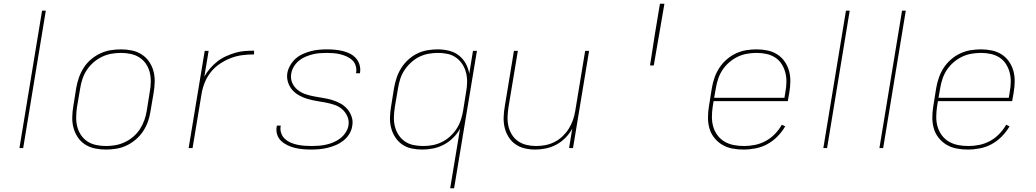

<svg xmlns="http://www.w3.org/2000/svg" viewBox="-20 -792 5540 1027"><path d="M84 0 205 -735H225L104 0Z M546 8Q516 8 487.5 2Q459 -4 435.5 -19Q412 -34 396.5 -57Q381 -80 373.5 -107Q366 -134 366.5 -164Q367 -194 372 -223L388 -323Q393 -351 402.5 -378Q412 -405 428 -430Q444 -455 467 -474.5Q490 -494 517 -506.5Q544 -519 572 -523.5Q600 -528 627 -528Q657 -528 685.5 -522Q714 -516 737.5 -501Q761 -486 777 -463Q793 -440 800.5 -413Q808 -386 807.5 -356Q807 -326 802 -297L785 -197Q781 -169 771.5 -142Q762 -115 745.5 -90Q729 -65 706 -45.5Q683 -26 656.5 -13.5Q630 -1 601.5 3.5Q573 8 546 8ZM547 -11Q572 -11 597.5 -15.5Q623 -20 647.5 -31.5Q672 -43 693 -61Q714 -79 728.5 -101.5Q743 -124 752 -149Q761 -174 765 -200L781 -300Q786 -326 786.5 -353Q787 -380 781 -404.5Q775 -429 761 -450Q747 -471 726 -484.5Q705 -498 679.5 -503.5Q654 -509 627 -509Q602 -509 576 -504.5Q550 -500 526 -488.5Q502 -477 481 -459Q460 -441 445 -418.5Q430 -396 421.5 -371Q413 -346 409 -320L392 -220Q388 -194 387.5 -167Q387 -140 393 -115.5Q399 -91 413 -70Q427 -49 447.5 -35.5Q468 -22 494 -16.5Q520 -11 547 -11Z M989 0 1075 -520H1096L1073 -382Q1086 -406 1104 -426.5Q1122 -447 1143 -463.5Q1164 -480 1188.5 -491Q1213 -502 1238 -509.5Q1263 -517 1288.5 -519Q1314 -521 1339 -521V-501Q1308 -501 1276.5 -497Q1245 -493 1215 -481.5Q1185 -470 1156.5 -451Q1128 -432 1107.5 -406Q1087 -380 1075 -350Q1063 -320 1058 -289L1010 0Z M1644 8Q1622 8 1600 6Q1578 4 1557.5 -1Q1537 -6 1518 -15Q1499 -24 1484 -38Q1469 -52 1462.5 -72.5Q1456 -93 1460 -115L1461 -120H1482L1481 -116Q1478 -97 1484.5 -79Q1491 -61 1504 -49Q1517 -37 1534 -29.5Q1551 -22 1569.5 -18Q1588 -14 1607.5 -12.5Q1627 -11 1646 -11Q1666 -11 1685.5 -12.5Q1705 -14 1725 -18.5Q1745 -23 1764 -31Q1783 -39 1800 -52Q1817 -65 1829 -83.5Q1841 -102 1844 -121Q1848 -147 1838 -169.5Q1828 -192 1810.5 -207.5Q1793 -223 1769.5 -231Q1746 -239 1722 -243.5Q1698 -248 1673 -252Q1648 -256 1624.5 -263Q1601 -270 1579.5 -282Q1558 -294 1543 -311.5Q1528 -329 1520.5 -352.5Q1513 -376 1517 -402Q1521 -423 1533 -443.5Q1545 -464 1562 -479Q1579 -494 1600.5 -503.5Q1622 -513 1643 -518.5Q1664 -524 1686 -526Q1708 -528 1729 -528Q1751 -528 1772 -526Q1793 -524 1813.5 -519Q1834 -514 1852 -505Q1870 -496 1883.5 -481Q1897 -466 1903 -446Q1909 -426 1906 -405L1905 -400H1884L1885 -404Q1888 -423 1882.5 -440.5Q1877 -458 1864.5 -470Q1852 -482 1835.5 -489.5Q1819 -497 1801 -501.5Q1783 -506 1765 -507.5Q1747 -509 1728 -509Q1709 -509 1689.5 -507.5Q1670 -506 1651 -501Q1632 -496 1613 -488Q1594 -480 1578.5 -467Q1563 -454 1552 -436Q1541 -418 1538 -399Q1533 -373 1542.5 -350.5Q1552 -328 1570.5 -312.5Q1589 -297 1612 -289Q1635 -281 1659.5 -276.5Q1684 -272 1708.5 -268Q1733 -264 1756.5 -257Q1780 -250 1801 -238.5Q1822 -227 1837.5 -209Q1853 -191 1861 -167.5Q1869 -144 1864 -118Q1861 -96 1848.5 -75.5Q1836 -55 1817 -40Q1798 -25 1776.5 -16Q1755 -7 1733 -1.5Q1711 4 1688.5 6Q1666 8 1644 8Z M2388 215 2441 -105Q2427 -78 2404.5 -55.5Q2382 -33 2354.5 -18.5Q2327 -4 2297.5 2Q2268 8 2239 8Q2209 8 2181 2Q2153 -4 2131 -19.5Q2109 -35 2094 -58Q2079 -81 2072 -108.5Q2065 -136 2066 -165Q2067 -194 2072 -223L2088 -323Q2093 -350 2102 -377Q2111 -404 2126.5 -428.5Q2142 -453 2164 -473Q2186 -493 2211.5 -505.5Q2237 -518 2265 -523Q2293 -528 2320 -528Q2351 -528 2380.5 -521Q2410 -514 2433 -496.5Q2456 -479 2470.5 -453.5Q2485 -428 2490 -398L2510 -520H2531L2409 215ZM2243 -11Q2268 -11 2293 -15.5Q2318 -20 2342 -31.5Q2366 -43 2386.5 -61.5Q2407 -80 2421.5 -102Q2436 -124 2444.5 -149Q2453 -174 2457 -199L2473 -299Q2478 -325 2478.5 -351.5Q2479 -378 2473 -402.5Q2467 -427 2453.5 -448Q2440 -469 2420 -483.5Q2400 -498 2375 -503.5Q2350 -509 2323 -509Q2298 -509 2272.5 -504.5Q2247 -500 2223.5 -488.5Q2200 -477 2179.5 -458.5Q2159 -440 2144 -417.5Q2129 -395 2121 -370Q2113 -345 2109 -320L2092 -220Q2088 -194 2087 -167.5Q2086 -141 2092 -116.5Q2098 -92 2111.5 -71Q2125 -50 2145 -36Q2165 -22 2190.5 -16.5Q2216 -11 2243 -11Z M2843 8Q2814 8 2786.5 1.5Q2759 -5 2737 -20.5Q2715 -36 2700.5 -59Q2686 -82 2679.5 -109Q2673 -136 2674 -165Q2675 -194 2680 -223L2729 -520H2750L2700 -220Q2696 -194 2695 -168Q2694 -142 2699.5 -117.5Q2705 -93 2718 -72Q2731 -51 2751 -37Q2771 -23 2796 -17Q2821 -11 2847 -11Q2871 -11 2896 -15.5Q2921 -20 2945 -32Q2969 -44 2988.5 -62.5Q3008 -81 3022 -103Q3036 -125 3044.5 -149.5Q3053 -174 3057 -199L3110 -520H3131L3045 0H3024L3041 -104Q3027 -78 3005 -55.5Q2983 -33 2956 -18.5Q2929 -4 2900 2Q2871 8 2843 8Z M3457 -442Q3469 -524 3482.5 -606.5Q3496 -689 3510 -772H3534Q3520 -689 3505.5 -606.5Q3491 -524 3477 -442Z M3957 8Q3927 8 3897.5 2.5Q3868 -3 3843.5 -17.5Q3819 -32 3801 -54.5Q3783 -77 3775 -104.5Q3767 -132 3767 -162.5Q3767 -193 3772 -223L3788 -323Q3793 -351 3802.5 -378Q3812 -405 3828 -429.5Q3844 -454 3867 -474Q3890 -494 3917 -506.5Q3944 -519 3972 -523.5Q4000 -528 4027 -528Q4057 -528 4085.5 -522Q4114 -516 4137.5 -501Q4161 -486 4177 -463Q4193 -440 4200.5 -413Q4208 -386 4207.5 -356Q4207 -326 4202 -297L4194 -251H3797L3792 -220Q3788 -193 3788 -165.5Q3788 -138 3795.5 -113Q3803 -88 3818.5 -67.5Q3834 -47 3856.5 -34Q3879 -21 3905.5 -16Q3932 -11 3960 -11Q3989 -11 4018.5 -17Q4048 -23 4075 -37.5Q4102 -52 4124.5 -75Q4147 -98 4162 -125L4180 -116Q4163 -87 4138.5 -62Q4114 -37 4084.5 -21Q4055 -5 4022 1.5Q3989 8 3957 8ZM4176 -269 4181 -300Q4186 -326 4186.5 -353Q4187 -380 4180.5 -404.5Q4174 -429 4160.5 -450Q4147 -471 4126 -484.5Q4105 -498 4079.5 -503.5Q4054 -509 4027 -509Q4002 -509 3976 -504.5Q3950 -500 3926 -488.5Q3902 -477 3881 -459Q3860 -441 3845 -418.5Q3830 -396 3821.5 -370.5Q3813 -345 3809 -320L3800 -269Z M4384 0 4505 -735H4525L4404 0Z M4684 0 4805 -735H4825L4704 0Z M5157 8Q5127 8 5097.5 2.5Q5068 -3 5043.5 -17.5Q5019 -32 5001 -54.5Q4983 -77 4975 -104.5Q4967 -132 4967 -162.5Q4967 -193 4972 -223L4988 -323Q4993 -351 5002.5 -378Q5012 -405 5028 -429.5Q5044 -454 5067 -474Q5090 -494 5117 -506.5Q5144 -519 5172 -523.5Q5200 -528 5227 -528Q5257 -528 5285.5 -522Q5314 -516 5337.5 -501Q5361 -486 5377 -463Q5393 -440 5400.5 -413Q5408 -386 5407.5 -356Q5407 -326 5402 -297L5394 -251H4997L4992 -220Q4988 -193 4988 -165.5Q4988 -138 4995.5 -113Q5003 -88 5018.5 -67.5Q5034 -47 5056.5 -34Q5079 -21 5105.5 -16Q5132 -11 5160 -11Q5189 -11 5218.5 -17Q5248 -23 5275 -37.5Q5302 -52 5324.5 -75Q5347 -98 5362 -125L5380 -116Q5363 -87 5338.5 -62Q5314 -37 5284.5 -21Q5255 -5 5222 1.5Q5189 8 5157 8ZM5376 -269 5381 -300Q5386 -326 5386.5 -353Q5387 -380 5380.5 -404.5Q5374 -429 5360.5 -450Q5347 -471 5326 -484.5Q5305 -498 5279.5 -503.5Q5254 -509 5227 -509Q5202 -509 5176 -504.5Q5150 -500 5126 -488.5Q5102 -477 5081 -459Q5060 -441 5045 -418.5Q5030 -396 5021.5 -370.5Q5013 -345 5009 -320L5000 -269Z"/></svg>

Font: Iosevka Aile Thin
Style: Italic
Weight: 100
Italic angle: -9°
Designer: Belleve Invis
Foundry: Belleve Invis
Version: Version 31.1.0; ttfautohint (v1.8.4)